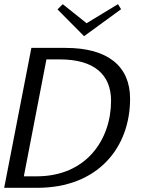

<svg xmlns="http://www.w3.org/2000/svg" viewBox="-32 -898 685 918"><path d="M-12 0H146C436 0 590 -192 590 -426C590 -581 484 -669 282 -669H118ZM82 -55 190 -614H254C420 -614 499 -540 499 -416C499 -230 380 -55 144 -55ZM243 -853 370 -725 547 -854 532 -878 382 -787 268 -878Z"/></svg>

Font: KpSans
Style: Italic
Weight: 400
Italic angle: -11°
Version: Version 0.66